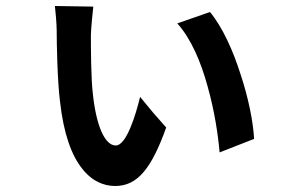

<svg xmlns="http://www.w3.org/2000/svg" viewBox="-20 -593 980 640"><path d="M253 -32C286 11 326 27 364 27C438 27 485 -31 534 -168L490 -218L447 -270C432 -208 401 -108 366 -108C329 -108 301 -175 290 -276C283 -331 283 -434 283 -476C283 -493 289 -555 291 -571L163 -573C165 -559 169 -510 169 -490C169 -451 171 -326 180 -255C192 -146 219 -75 253 -32ZM782 -345C757 -424 722 -502 680 -553L571 -515C617 -464 650 -386 672 -305C695 -224 707 -143 712 -85L827 -130C824 -187 808 -267 782 -345Z"/></svg>

Font: GenSekiGothic2 TW B
Style: Regular
Weight: 700
Version: Version 2.100;PS 2.1;hotconv 16.6.51;makeotf.lib2.5.65220 DE